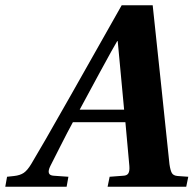

<svg xmlns="http://www.w3.org/2000/svg" viewBox="-44 -712 738 732"><path d="M259.8 -293.9H429.2L404.8 -555.2H402.8Q392.1 -538.1 335.9 -434.8Q279.8 -331.5 259.8 -293.9ZM-23.9 0 -17.1 -38.1 9.8 -41Q32.7 -43.5 46.6 -53Q60.5 -62.5 75.2 -86.9Q109.9 -144 226.1 -349.1L419.9 -691.9H538.1L571.8 -375Q575.7 -338.4 586.9 -230.5Q598.1 -122.6 602.1 -85.9Q605.5 -62.5 611.1 -52.5Q616.7 -42.5 632.8 -41L673.8 -38.1L666 0H366.2L374 -38.1L425.8 -42Q440.4 -42.5 445.6 -51.5Q450.7 -60.5 449.2 -79.1L434.1 -246.1H233.9Q215.3 -212.4 185.5 -153.3Q155.8 -94.2 147.9 -79.1Q130.4 -43.5 161.1 -42L216.8 -38.1L210 0Z"/></svg>

Font: Linguistics Pro
Style: Bold Italic
Weight: 700
Italic angle: -12°
Designer: Stefan Peev, Context Ltd
Foundry: Stefan Peev, Context Ltd
Version: Version 001.000